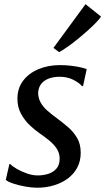

<svg xmlns="http://www.w3.org/2000/svg" viewBox="-20 -868 492 898"><path d="M368.5 -465.5H363Q353.5 -478.5 324.8 -493.8Q296 -509 259 -509Q231.5 -509 209.2 -501Q187 -493 173.8 -477Q160.5 -461 158.5 -436Q158 -410.5 169.8 -389.2Q181.5 -368 201.8 -350.2Q222 -332.5 245.5 -315.5Q271 -296.5 297 -274.5Q323 -252.5 340.2 -223.5Q357.5 -194.5 357.5 -153.5Q357.5 -114 341 -83.5Q324.5 -53 296 -32.2Q267.5 -11.5 231 -0.8Q194.5 10 153.5 10Q129 10 98.2 4.5Q67.5 -1 42 -9.5Q16.5 -18 7 -27L24 -101H27.5Q38.5 -89.5 60.5 -77Q82.5 -64.5 108 -56Q133.5 -47.5 156 -47.5Q181 -47.5 204.5 -54.5Q228 -61.5 243.5 -78.8Q259 -96 259 -126Q259 -152.5 245 -173.2Q231 -194 209.2 -211.8Q187.5 -229.5 164.5 -245Q144 -259 120 -281.5Q96 -304 78.8 -335Q61.5 -366 61.5 -406.5Q61.5 -455 88 -490.2Q114.5 -525.5 159.8 -544.5Q205 -563.5 260.5 -563.5Q286.5 -563.5 312 -560.5Q337.5 -557.5 357.2 -553Q377 -548.5 385.5 -544.5ZM230 -644 380 -848.5 452.5 -790.5Q446.5 -780.5 430.2 -763.5Q414 -746.5 391.5 -726.2Q369 -706 344.5 -686Q320 -666 297 -649.8Q274 -633.5 256.5 -624Z"/></svg>

Font: Merriweather 28pt
Style: Italic
Weight: 400
Italic angle: -7.8°
Version: Version 2.101